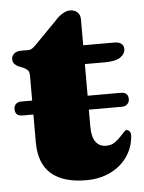

<svg xmlns="http://www.w3.org/2000/svg" viewBox="-48 -652 530 707"><g transform="rotate(-5 217.0 -299.0)"><path d="M2 -268.5Q2 -280 9 -287.2Q16 -294.5 29.5 -294.5H397Q424.5 -294.5 424.5 -268.5Q424.5 -258 417 -250.5Q409.5 -243 397 -243H29.5Q2 -243 2 -268.5ZM48 -417.5 31 -424Q21.5 -428.5 15.5 -435.2Q9.5 -442 9.5 -452.5Q9.5 -465 19 -473Q28.5 -481 44 -481H71.5Q79.5 -481 87.2 -486.2Q95 -491.5 106 -503.5L182.5 -581.5Q193.5 -594.5 208.5 -603.8Q223.5 -613 236.5 -613Q253.5 -613 264 -603.5Q274.5 -594 274.5 -577V-180Q274.5 -142.5 288 -123.8Q301.5 -105 327 -105Q345.5 -105 358.8 -114.2Q372 -123.5 382.8 -135.5Q393.5 -147.5 403 -156Q410 -157 416 -151.5Q422 -146 421.5 -135Q419 -92 395.5 -57.8Q372 -23.5 332.5 -4.2Q293 15 242.5 15Q158 15 113.8 -23.2Q69.5 -61.5 69.5 -141V-385.5Q69.5 -401.5 63.5 -407Q57.5 -412.5 48 -417.5ZM206.5 -411.5 208 -481H390Q405.5 -481 414.8 -474.2Q424 -467.5 424 -454.5Q424 -436.5 406.2 -424Q388.5 -411.5 348 -411.5Z"/></g></svg>

Font: Fraunces Black
Style: Regular
Weight: 900
Version: Version 1.000;[b76b70a41]